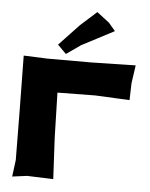

<svg xmlns="http://www.w3.org/2000/svg" viewBox="-51 -740 614 784"><g transform="rotate(5 256.0 -347.5)"><path d="M32.2 -494.1 35.2 -273.4 37.1 -66.4 28.3 2 88.9 -5.9 196.3 -2 187.5 -170.9 182.6 -355.5 337.9 -357.4 478.5 -350.6 480.5 -419.9 491.2 -494.1 308.6 -490.2H129.9ZM316.4 -697.3 250 -637.7 168 -550.8 203.1 -515.6 261.7 -556.6 394.5 -626 367.2 -658.2Z"/></g></svg>

Font: MaokenAssortedSans-Lite
Style: Lite
Weight: 400
Version: Version 1.400